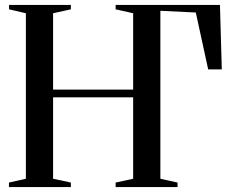

<svg xmlns="http://www.w3.org/2000/svg" viewBox="-20 -763 946 783"><path d="M16.5 0V-18.5L85.5 -34V-709L17 -725V-743H269V-725L196.5 -709V-397.5H523V-709L451.5 -725V-743H877L884.5 -480H829L778.5 -712L634 -719V-34L704 -18.5V0H451.5V-18.5L523 -34V-366H196.5V-34L269 -18.5V0Z"/></svg>

Font: Merriweather 144pt
Style: Regular
Weight: 400
Version: Version 2.100